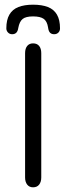

<svg xmlns="http://www.w3.org/2000/svg" viewBox="-20 -790 283 819"><path d="M87 -33Q87 -14 96 -2.5Q105 9 121 9Q138 9 147 -2.5Q156 -14 156 -33V-563Q156 -583 147 -594Q138 -605 121 -605Q105 -605 96 -594Q87 -583 87 -563ZM58 -671Q63 -698 76.5 -709Q90 -720 121 -720Q152 -720 166.5 -709.5Q181 -699 185 -673Q187 -657 193.5 -650.5Q200 -644 211 -644Q222 -644 229 -651Q236 -658 236 -669Q236 -705 223 -727.5Q210 -750 184.5 -760Q159 -770 121 -770Q84 -770 58.5 -760Q33 -750 20 -727.5Q7 -705 7 -669Q7 -659 14 -651.5Q21 -644 32 -644Q43 -644 49.5 -650.5Q56 -657 58 -671Z"/></svg>

Font: Beiruti
Style: Regular
Weight: 400
Designer: Arlette Boutros
Foundry: Boutros
Version: Version 1.41